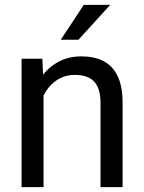

<svg xmlns="http://www.w3.org/2000/svg" viewBox="-20 -770 592 790"><path d="M159.2 -415.5V0H68.8V-528.3H154.3ZM137.7 -284.2 100.1 -285.6Q101.1 -358.4 127.9 -415.3Q154.8 -472.2 202.9 -505.1Q251 -538.1 314.9 -538.1Q367.2 -538.1 405 -519Q442.9 -500 463.6 -457.8Q484.4 -415.5 484.4 -346.2V0H393.6V-347.2Q393.6 -388.7 381.3 -413.8Q369.1 -439 345.7 -450.4Q322.3 -461.9 288.1 -461.9Q254.4 -461.9 226.8 -447.8Q199.2 -433.6 179.4 -408.7Q159.7 -383.8 148.7 -351.8Q137.7 -319.8 137.7 -284.2ZM230 -606.4 324.7 -750H433.6L302.7 -606.4Z"/></svg>

Font: Vazirmatn
Style: Regular
Weight: 400
Designer: Saber Rastikerdar
Foundry: Saber Rastikerdar
Version: Version 33.003;September 2, 2022;FontCreator 14.0.0.2862 64-